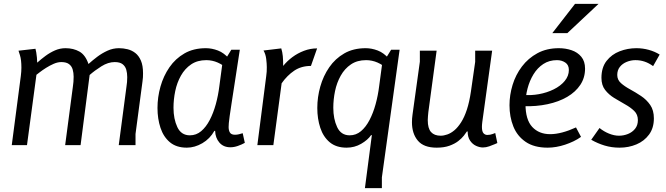

<svg xmlns="http://www.w3.org/2000/svg" viewBox="-20 -753 3457 996"><path d="M164 -500Q166 -494 168 -481.5Q170 -469 171.5 -454.5Q173 -440 173 -428Q193 -446 216 -463Q239 -480 265 -491.5Q291 -503 320 -503Q361 -503 392 -485.5Q423 -468 439 -421Q460 -440 484.5 -458.5Q509 -477 537.5 -490Q566 -503 597 -503Q620 -503 642 -497.5Q664 -492 682 -478Q700 -464 711 -438.5Q722 -413 722 -373Q722 -363 721.5 -352Q721 -341 719 -329L683 -58V0H596L636 -303Q638 -315 639 -327.5Q640 -340 640 -353Q640 -374 635 -391.5Q630 -409 616 -420Q602 -431 575 -431Q541 -431 506 -409Q471 -387 445 -364L398 0H318L358 -303Q360 -315 361 -328.5Q362 -342 362 -355Q362 -375 357 -392.5Q352 -410 338 -420.5Q324 -431 298 -431Q279 -431 258.5 -422Q238 -413 219 -401Q200 -389 186.5 -378.5Q173 -368 169 -365L120 0H41L88 -359Q91 -382 91 -402Q91 -443 83.5 -466.5Q76 -490 76 -490Z M1180 -495H1224Q1209 -396 1198.5 -328.5Q1188 -261 1181.5 -218.5Q1175 -176 1171.5 -151.5Q1168 -127 1167 -114.5Q1166 -102 1166 -94Q1166 -76 1173 -65Q1180 -54 1199 -54Q1209 -54 1219.5 -56.5Q1230 -59 1239 -62L1250 -12Q1234 -3 1214 4Q1194 11 1175 11Q1139 11 1118 -13.5Q1097 -38 1096 -74H1092Q1069 -33 1029.5 -10Q990 13 949 13Q895 13 861.5 -15Q828 -43 812.5 -90Q797 -137 797 -193Q797 -249 812.5 -304Q828 -359 859 -404Q890 -449 937 -476Q984 -503 1048 -503Q1079 -503 1110.5 -491Q1142 -479 1169 -448V-389Q1138 -416 1109.5 -428.5Q1081 -441 1050 -441Q1004 -441 971.5 -419Q939 -397 918.5 -360.5Q898 -324 889 -280.5Q880 -237 880 -194Q880 -136 900 -93.5Q920 -51 965 -51Q998 -51 1023.5 -72.5Q1049 -94 1068 -130.5Q1087 -167 1099.5 -212.5Q1112 -258 1118 -307L1133 -419Z M1439 -502Q1445 -483 1447 -462Q1449 -441 1449 -411Q1469 -436 1496.5 -456.5Q1524 -477 1557 -489.5Q1590 -502 1625 -502L1593 -411Q1543 -411 1506.5 -386.5Q1470 -362 1441 -321L1398 0H1315L1361 -358Q1363 -370 1363.5 -381.5Q1364 -393 1364 -405Q1364 -422 1361 -447Q1358 -472 1347 -491Z M2009 -495H2053L1961 167V223H1873L1909 -52H1905Q1888 -27 1853.5 -7Q1819 13 1778 13Q1724 13 1690.5 -15Q1657 -43 1641.5 -90Q1626 -137 1626 -193Q1626 -249 1641.5 -304Q1657 -359 1688 -404Q1719 -449 1766 -476Q1813 -503 1877 -503Q1908 -503 1939.5 -491Q1971 -479 1998 -448V-389Q1967 -416 1938.5 -428.5Q1910 -441 1879 -441Q1833 -441 1800.5 -419Q1768 -397 1747.5 -360.5Q1727 -324 1718 -280.5Q1709 -237 1709 -194Q1709 -136 1729 -93.5Q1749 -51 1794 -51Q1827 -51 1852.5 -72.5Q1878 -94 1897 -130.5Q1916 -167 1928.5 -212.5Q1941 -258 1947 -307L1962 -419Z M2245 -490 2202 -171Q2201 -160 2200 -149.5Q2199 -139 2199 -130Q2199 -87 2216 -68Q2233 -49 2266 -49Q2282 -49 2300.5 -55.5Q2319 -62 2337 -77Q2355 -92 2372 -118.5Q2389 -145 2402 -184.5Q2415 -224 2423 -279L2445 -432V-490H2533L2482 -121Q2481 -114 2480.5 -107Q2480 -100 2480 -95Q2480 -71 2488 -62Q2496 -53 2508 -53Q2523 -53 2536 -58Q2549 -63 2549 -63L2560 -11Q2560 -11 2547.5 -5.5Q2535 0 2518 6Q2501 12 2485 12Q2468 12 2449.5 3.5Q2431 -5 2418.5 -23.5Q2406 -42 2406 -71H2402Q2397 -63 2386 -49Q2375 -35 2357 -21Q2339 -7 2311.5 3Q2284 13 2245 13Q2178 13 2147.5 -23.5Q2117 -60 2117 -119Q2117 -138 2120 -159L2158 -433V-490Z M2879 -503Q2914 -503 2945 -492.5Q2976 -482 2995.5 -458.5Q3015 -435 3015 -397Q3015 -350 2990.5 -313Q2966 -276 2922.5 -250.5Q2879 -225 2820.5 -212.5Q2762 -200 2694 -202V-261Q2734 -257 2775.5 -264.5Q2817 -272 2852.5 -289.5Q2888 -307 2909.5 -333Q2931 -359 2931 -390Q2931 -416 2912.5 -428.5Q2894 -441 2869 -441Q2829 -441 2798.5 -421Q2768 -401 2747.5 -367.5Q2727 -334 2716.5 -293.5Q2706 -253 2706 -213Q2706 -132 2741 -94.5Q2776 -57 2834 -57Q2863 -57 2897 -66Q2931 -75 2968 -92L2994 -43Q2976 -30 2955 -20Q2934 -10 2911.5 -2.5Q2889 5 2866 9Q2843 13 2821 13Q2751 13 2707 -17Q2663 -47 2643 -97Q2623 -147 2623 -207Q2623 -260 2639 -312.5Q2655 -365 2687.5 -408Q2720 -451 2768 -477Q2816 -503 2879 -503ZM2963 -733H3085L2923 -581H2845Z M3368 -410Q3346 -426 3323.5 -433.5Q3301 -441 3276 -441Q3253 -441 3231 -432Q3209 -423 3195.5 -406Q3182 -389 3182 -364Q3182 -339 3201 -322Q3220 -305 3248.5 -289.5Q3277 -274 3305.5 -255Q3334 -236 3353 -208.5Q3372 -181 3372 -139Q3372 -89 3347 -55Q3322 -21 3281.5 -4Q3241 13 3194 13Q3153 13 3116.5 2Q3080 -9 3047 -28L3090 -89Q3112 -71 3139 -60Q3166 -49 3191 -49Q3215 -49 3237.5 -58Q3260 -67 3274.5 -85Q3289 -103 3289 -130Q3289 -159 3270 -177.5Q3251 -196 3223 -211.5Q3195 -227 3166.5 -244.5Q3138 -262 3119 -286.5Q3100 -311 3100 -349Q3100 -403 3126.5 -437Q3153 -471 3194.5 -487Q3236 -503 3281 -503Q3314 -503 3345 -494.5Q3376 -486 3402 -470Z"/></svg>

Font: Rosario
Style: Italic
Weight: 400
Italic angle: -8.05°
Designer: Hector Gatti
Foundry: Omnibus Type
Version: Version 1.201